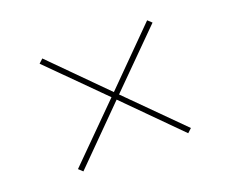

<svg xmlns="http://www.w3.org/2000/svg" viewBox="-74 -616 748 623"><g transform="rotate(-20 300.0 -305.0)"><path d="M300 -292 119 -110 105 -123 287 -305 105 -487 119 -500 300 -318 481 -500 495 -487 313 -305 495 -123 481 -110Z"/></g></svg>

Font: IBM Plex Sans Hebrew Thin
Style: Regular
Weight: 100
Designer: Mike Abbink, Paul van der Laan, Pieter van Rosmalen, Yanek Iontef
Foundry: Bold Monday
Version: Version 1.2